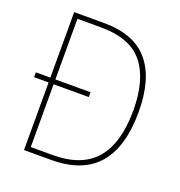

<svg xmlns="http://www.w3.org/2000/svg" viewBox="-129 -824 876 934"><g transform="rotate(20 309.0 -357.0)"><path d="M251 -714Q408 -714 483 -625Q558 -536 558 -364Q558 -184 479 -92Q400 0 236 0H97V-350H22V-375H97V-714ZM244 -689H123V-375H305V-350H123V-25H237Q387 -25 459 -109.5Q531 -194 531 -363Q531 -521 464 -605Q397 -689 244 -689Z"/></g></svg>

Font: Noto Sans Bengali SemiCondensed Thin
Style: Regular
Weight: 100
Width: 4
Designer: Joana Ranito - Universal Thirst; Jelle Bosma - Monotype Design Team
Foundry: Universal Thirst ehf.
Version: Version 3.000; ttfautohint (v1.8.4.7-5d5b)